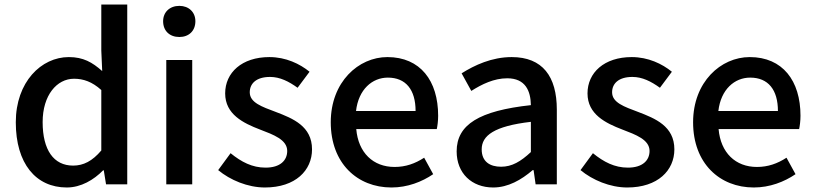

<svg xmlns="http://www.w3.org/2000/svg" viewBox="-20 -817 3610 851"><path d="M276 14C339 14 396 -20 437 -62H440L450 0H544V-797H429V-593L433 -502C389 -541 349 -564 285 -564C163 -564 50 -454 50 -275C50 -92 139 14 276 14ZM304 -83C218 -83 169 -152 169 -276C169 -395 232 -468 308 -468C349 -468 388 -455 429 -418V-150C389 -103 350 -83 304 -83Z M717 0H832V-551H717ZM775 -653C817 -653 846 -680 846 -723C846 -763 817 -791 775 -791C732 -791 703 -763 703 -723C703 -680 732 -653 775 -653Z M1154 14C1290 14 1363 -62 1363 -155C1363 -258 1278 -292 1202 -321C1141 -344 1087 -362 1087 -408C1087 -446 1115 -476 1177 -476C1221 -476 1260 -456 1299 -428L1352 -499C1309 -534 1247 -564 1174 -564C1052 -564 978 -495 978 -403C978 -310 1059 -271 1132 -243C1192 -220 1253 -198 1253 -148C1253 -106 1222 -74 1157 -74C1098 -74 1050 -99 1002 -138L947 -63C1000 -19 1078 14 1154 14Z M1715 14C1786 14 1850 -11 1900 -45L1860 -118C1820 -92 1778 -77 1729 -77C1634 -77 1568 -140 1559 -245H1916C1919 -259 1922 -281 1922 -304C1922 -459 1843 -564 1697 -564C1569 -564 1446 -454 1446 -275C1446 -93 1564 14 1715 14ZM1558 -325C1569 -421 1630 -473 1699 -473C1779 -473 1822 -419 1822 -325Z M2166 14C2232 14 2291 -20 2341 -63H2345L2354 0H2448V-331C2448 -478 2385 -564 2248 -564C2160 -564 2083 -528 2026 -492L2069 -414C2116 -444 2170 -470 2228 -470C2309 -470 2332 -414 2333 -351C2104 -326 2004 -265 2004 -146C2004 -49 2071 14 2166 14ZM2201 -78C2152 -78 2115 -100 2115 -155C2115 -216 2170 -258 2333 -277V-143C2288 -101 2249 -78 2201 -78Z M2760 14C2896 14 2969 -62 2969 -155C2969 -258 2884 -292 2808 -321C2747 -344 2693 -362 2693 -408C2693 -446 2721 -476 2783 -476C2827 -476 2866 -456 2905 -428L2958 -499C2915 -534 2853 -564 2780 -564C2658 -564 2584 -495 2584 -403C2584 -310 2665 -271 2738 -243C2798 -220 2859 -198 2859 -148C2859 -106 2828 -74 2763 -74C2704 -74 2656 -99 2608 -138L2553 -63C2606 -19 2684 14 2760 14Z M3321 14C3392 14 3456 -11 3506 -45L3466 -118C3426 -92 3384 -77 3335 -77C3240 -77 3174 -140 3165 -245H3522C3525 -259 3528 -281 3528 -304C3528 -459 3449 -564 3303 -564C3175 -564 3052 -454 3052 -275C3052 -93 3170 14 3321 14ZM3164 -325C3175 -421 3236 -473 3305 -473C3385 -473 3428 -419 3428 -325Z"/></svg>

Font: Noto Sans JP Medium
Style: Regular
Weight: 500
Designer: Ryoko NISHIZUKA 西塚涼子 (kana, bopomofo & ideographs); Paul D. Hunt (Latin, Greek & Cyrillic); Sandoll Communications 산돌커뮤니
Foundry: Adobe
Version: Version 2.004;hotconv 1.0.118;makeotfexe 2.5.65603